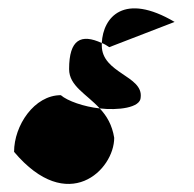

<svg xmlns="http://www.w3.org/2000/svg" viewBox="-20 -562 469 464"><path d="M14 -195C144 -41 256 -151 256 -229C251 -260 238 -282 221 -300C183 -304 143 -318 127 -332C63 -332 14 -259 14 -195ZM147 -395C147 -354 189 -335 221 -300C264 -295 320 -301 320 -327C326 -379 226 -385 226 -452V-458C176 -481 147 -467 147 -395ZM226 -458C232 -456 238 -452 244 -448L402 -509C280 -581 229 -521 226 -458Z"/></svg>

Font: Ampere
Style: SCSuCnd
Weight: 400
Version: Version 1